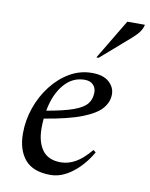

<svg xmlns="http://www.w3.org/2000/svg" viewBox="-82 -767 655 838"><g transform="rotate(10 246.0 -348.5)"><path d="M199 10Q122 10 86 -32.5Q50 -75 50 -148Q50 -207 69.5 -262.5Q89 -318 123.5 -362.5Q158 -407 203.5 -433.5Q249 -460 302 -460Q352 -460 377.5 -437Q403 -414 403 -383Q403 -349 379 -320.5Q355 -292 295.5 -268.5Q236 -245 128 -227Q126 -207 126 -185Q126 -124 152 -88Q178 -52 234 -52Q267 -52 299 -70Q331 -88 365 -129H367L377 -121Q343 -62 295.5 -26Q248 10 199 10ZM275 -425Q221 -425 183.5 -380.5Q146 -336 133 -263Q208 -276 250 -291Q292 -306 309 -326.5Q326 -347 326 -378Q326 -398 313 -411.5Q300 -425 275 -425ZM308 -530 414 -707H492Q489 -692 480 -678Q471 -664 449 -644L318 -530Z"/></g></svg>

Font: Spectral
Style: Italic
Weight: 400
Italic angle: -10°
Designer: Jean-Baptiste Levee
Foundry: Production Type
Version: Version 2.001